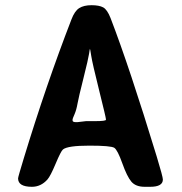

<svg xmlns="http://www.w3.org/2000/svg" viewBox="-20 -721 692 731"><path d="M341.3 -259.8Q383.3 -259.8 383.3 -265.1V-267.1Q383.3 -273.4 357.4 -377.2Q331.5 -481 327.4 -508.1Q323.2 -535.2 322.5 -535.2Q321.8 -535.2 319.1 -516.4Q316.4 -497.6 297.9 -423.8Q279.3 -350.1 275.1 -326.4Q271 -302.7 263.7 -285.9Q256.3 -269 256.3 -266.6V-262.2Q256.3 -255.9 269.5 -255.9H274.4L307.6 -259.8ZM600.1 -37.6Q600.1 -9.8 551.8 -9.8H530.8Q496.6 -9.8 480 -29.5Q463.4 -49.3 445.6 -99.4Q427.7 -149.4 415.5 -158Q403.3 -166.5 320.3 -166.5Q237.3 -166.5 219.7 -151.9Q211.9 -145.5 191.9 -97.9Q171.9 -50.3 160.6 -37.6Q135.7 -9.8 101.6 -9.8Q48.8 -9.8 48.8 -42Q48.8 -46.9 70.8 -119.1Q155.3 -397 252 -647Q264.2 -679.2 281.7 -690.2Q299.3 -701.2 328.4 -701.2Q357.4 -701.2 372.8 -692.9Q388.2 -684.6 400.9 -652.3Q472.7 -465.8 576.7 -125Q600.1 -47.9 600.1 -37.6Z"/></svg>

Font: Averia Sans
Style: Bold
Weight: 700
Version: Version 1.0